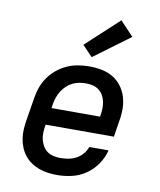

<svg xmlns="http://www.w3.org/2000/svg" viewBox="-87 -854 775 931"><g transform="rotate(10 300.0 -388.5)"><path d="M259 8Q235 8 212 5Q189 2 167.5 -6Q146 -14 128 -26.5Q110 -39 96.5 -56Q83 -73 74.5 -94Q66 -115 62.5 -137.5Q59 -160 60.5 -184Q62 -208 66 -231L84 -341Q88 -368 97.5 -394.5Q107 -421 124 -445Q141 -469 164 -487.5Q187 -506 213 -517.5Q239 -529 267 -533.5Q295 -538 321 -538Q352 -538 382.5 -532Q413 -526 438 -511Q463 -496 480.5 -472.5Q498 -449 506.5 -420.5Q515 -392 515 -361Q515 -330 509 -299L497 -223H161L160 -217Q157 -200 156.5 -182Q156 -164 160 -148Q164 -132 172.5 -117.5Q181 -103 194 -93.5Q207 -84 224 -80Q241 -76 259 -76Q278 -76 298 -79.5Q318 -83 336 -92.5Q354 -102 368 -118Q382 -134 388 -153H483Q474 -117 452.5 -85Q431 -53 399 -31Q367 -9 330.5 -0.5Q294 8 259 8ZM175 -307H414L415 -313Q418 -330 418.5 -347.5Q419 -365 415.5 -381.5Q412 -398 404 -412Q396 -426 383 -436Q370 -446 353.5 -450Q337 -454 320 -454Q303 -454 286 -451Q269 -448 253 -440Q237 -432 224 -419.5Q211 -407 201.5 -392Q192 -377 186.5 -360.5Q181 -344 178 -327ZM324 -584 274 -636 435 -785 501 -715Z"/></g></svg>

Font: Iosevka Slab MdExObl
Style: Regular
Weight: 500
Width: 7
Italic angle: -9°
Monospace: yes
Designer: Belleve Invis
Foundry: Belleve Invis
Version: Version 11.1.1; ttfautohint (v1.8.3)